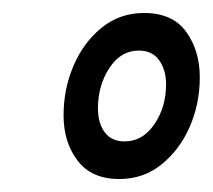

<svg xmlns="http://www.w3.org/2000/svg" viewBox="-20 -742 328 296"><path d="M164 -466Q121 -466 99.5 -494.5Q78 -523 78 -564Q78 -605 93.5 -641Q109 -677 137 -699.5Q165 -722 202 -722Q246 -722 267 -693Q288 -664 288 -623Q288 -582 272.5 -546.5Q257 -511 229 -488.5Q201 -466 164 -466ZM172 -524Q200 -524 218 -550.5Q236 -577 236 -612Q236 -634 225.5 -649Q215 -664 194 -664Q166 -664 148.5 -637Q131 -610 131 -575Q131 -552 141.5 -538Q152 -524 172 -524Z"/></svg>

Font: Georama
Style: Italic
Weight: 400
Italic angle: -9°
Designer: Jean-Baptiste Levee
Foundry: Production Type
Version: Version 1.000